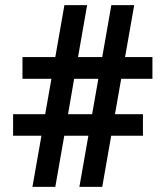

<svg xmlns="http://www.w3.org/2000/svg" viewBox="-20 -731 636 751"><path d="M325.7 -200.2H231.4L196.3 0H106.9L142.1 -200.2H31.2V-284.2H156.7L181.2 -422.9H67.9V-507.8H196.3L231.9 -710.9H320.8L285.2 -507.8H379.9L415.5 -710.9H504.9L469.2 -507.8H576.2V-422.9H454.1L429.7 -284.2H539.1V-200.2H415L379.9 0H290.5ZM246.1 -284.2H340.3L364.7 -422.9H270Z"/></svg>

Font: Roboto
Style: Bold
Weight: 700
Designer: Google
Version: Version 2.134; 2016; ttfautohint (v1.6)